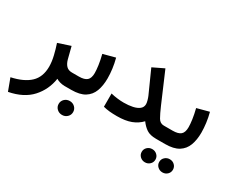

<svg xmlns="http://www.w3.org/2000/svg" viewBox="-137 -889 1811 1522"><g transform="rotate(30 768.0 -128.0)"><path d="M390.6 0Q364.7 0 344 -6.3Q323.2 -12.7 310.1 -21Q293.9 85 223.9 162.1Q153.8 239.3 22.5 264.6L-18.6 154.3Q92.3 130.4 148.9 76.9Q205.6 23.4 205.6 -71.8Q205.6 -115.2 193.4 -167Q181.2 -218.8 165 -266.1L277.3 -303.2L304.7 -195.8Q314 -161.1 332.8 -141.4Q351.6 -121.6 385.3 -121.6H403.3V0Z M448.7 0H383.8V-121.6H447.8Q499 -121.6 521.5 -141.4Q543.9 -161.1 543.9 -208.5Q543.9 -235.4 538.1 -277.6Q532.2 -319.8 519.5 -370.1L629.4 -399.4Q641.6 -353.5 647.5 -308.1Q653.3 -262.7 653.3 -222.2Q653.3 -155.8 634.5 -105.7Q615.7 -55.7 571.3 -27.8Q526.9 0 448.7 0ZM418 145.5Q418 118.7 437.3 100.3Q456.5 82 484.4 82Q511.7 82 531 100.3Q550.3 118.7 550.3 145.5Q550.3 172.4 531 190.7Q511.7 209 484.4 209Q456.5 209 437.3 190.7Q418 172.4 418 145.5Z M1019.5 -198.2Q1019.5 -210.9 1013.9 -231Q1008.3 -251 1002 -265.6L909.2 -472.2L1010.3 -521L1127.4 -248Q1153.8 -187 1172.6 -154.3Q1191.4 -121.6 1225.6 -121.6H1246.1V0H1225.6Q1169.4 0 1138.2 -21Q1106.9 -42 1081.1 -77.6Q1045.4 -39.6 993.7 -20Q941.9 -0.5 866.2 -0.5Q826.7 -0.5 797.9 -3.4Q769 -6.3 740.2 -13.7V-134.8Q770.5 -127.4 801 -123.8Q831.5 -120.1 858.9 -120.1Q903.8 -120.1 940.2 -127.9Q976.6 -135.7 998 -152.8Q1019.5 -169.9 1019.5 -198.2Z M1307.6 0H1225.6V-121.6H1306.6Q1357.9 -121.6 1380.4 -141.4Q1402.8 -161.1 1402.8 -208.5Q1402.8 -235.4 1397 -277.6Q1391.1 -319.8 1378.4 -370.1L1488.3 -399.4Q1500.5 -353.5 1506.3 -308.1Q1512.2 -262.7 1512.2 -222.2Q1512.2 -155.8 1493.4 -105.7Q1474.6 -55.7 1430.2 -27.8Q1385.7 0 1307.6 0ZM1338.4 145.5Q1338.4 120.1 1356.9 102.8Q1375.5 85.4 1401.4 85.4Q1427.7 85.4 1445.8 102.8Q1463.9 120.1 1463.9 145.5Q1463.9 170.9 1445.8 188.2Q1427.7 205.6 1401.4 205.6Q1375.5 205.6 1356.9 188.2Q1338.4 170.9 1338.4 145.5ZM1178.2 145.5Q1178.2 120.1 1196.5 102.8Q1214.8 85.4 1241.2 85.4Q1267.1 85.4 1285.4 102.8Q1303.7 120.1 1303.7 145.5Q1303.7 170.9 1285.4 188.2Q1267.1 205.6 1241.2 205.6Q1214.8 205.6 1196.5 188.2Q1178.2 170.9 1178.2 145.5Z"/></g></svg>

Font: Vazirmatn RD SemiBold
Style: Regular
Weight: 600
Designer: Saber Rastikerdar
Foundry: Saber Rastikerdar
Version: Version 32.102